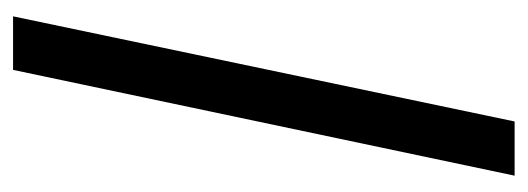

<svg xmlns="http://www.w3.org/2000/svg" viewBox="-277 -451 808 294"><g transform="rotate(-90 127.0 -304.0)"><path d="M5 80 167 -688H249L88 80Z"/></g></svg>

Font: Bricolage Grotesque Condensed
Style: Regular
Weight: 400
Width: 3
Designer: Mathieu Triay
Foundry: Atelier Triay
Version: Version 1.000;gftools[0.9.30]